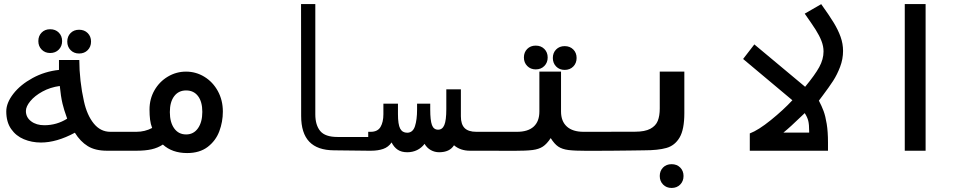

<svg xmlns="http://www.w3.org/2000/svg" viewBox="-20 -745 4840 949"><path d="M350 -89Q260 -40.5 182.5 -40.5Q137 -40.5 98 -56.8Q59 -73 35 -107.5Q11 -142 11 -194.5Q11 -236.5 46 -281.5Q81 -326.5 141 -359.2Q201 -392 271.5 -399.5V-448.5H372Q372 -398.5 378 -345.5Q384 -292.5 395 -244Q410 -176 443.2 -134.8Q476.5 -93.5 525.5 -93.5H602V0H509Q450.5 0 413.8 -22.8Q377 -45.5 350 -89ZM199 -126Q260.5 -126 312 -158.5Q295 -206 289 -232.5Q280.5 -268.5 275.5 -320Q228 -313.5 189.8 -292.5Q151.5 -271.5 129.8 -245Q108 -218.5 108 -196.5Q108 -165 133.8 -145.5Q159.5 -126 199 -126ZM169.5 -542Q169.5 -567.5 185.8 -584Q202 -600.5 228 -600.5Q254 -600.5 270.5 -584Q287 -567.5 287 -542Q287 -516.5 270.5 -499.8Q254 -483 228 -483Q202.5 -483 186 -499.8Q169.5 -516.5 169.5 -542ZM312.5 -539.5Q312.5 -565 328.8 -581.5Q345 -598 371 -598Q397 -598 413.5 -581.5Q430 -565 430 -539.5Q430 -514 413.5 -497.2Q397 -480.5 371 -480.5Q345.5 -480.5 329 -497.2Q312.5 -514 312.5 -539.5Z M785 -30.5Q760 -14 729 -7Q698 0 654 0H597.5V-93.5H654Q696 -93.5 732 -112.5Q724.5 -131.5 721.8 -153.5Q719 -175.5 719 -203.5Q719 -256 743.5 -298.8Q768 -341.5 809.5 -366.2Q851 -391 899.5 -391Q948.5 -391 990.2 -365.5Q1032 -340 1056.8 -294.8Q1081.5 -249.5 1081.5 -193.5Q1081.5 -143 1064 -96.2Q1046.5 -49.5 1006.8 -19Q967 11.5 905 11.5Q831 11.5 785 -30.5ZM900 -80.5Q937 -80.5 958.5 -111Q980 -141.5 980 -192Q980 -242 958.8 -270Q937.5 -298 900 -298Q862.5 -298 841 -269.5Q819.5 -241 819.5 -191Q819.5 -140.5 841 -110.5Q862.5 -80.5 900 -80.5Z M1468.5 -172 1468 -725H1538.5V-180Q1538.5 -126.5 1563 -97.2Q1587.5 -68 1648 -68H1801.5V0L1630.5 -2Q1549 -2.5 1508.8 -44.5Q1468.5 -86.5 1468.5 -172Z M1915.5 -41Q1900 -18 1874.2 -9Q1848.5 0 1813.5 0H1800V-93.5H1812Q1846.5 -93.5 1860.8 -117.5Q1875 -141.5 1875 -180.5V-232.5H1947V-181.5Q1947 -129.5 1958 -109.2Q1969 -89 1992.5 -89Q2020.5 -89 2031 -121Q2041.5 -153 2041.5 -204V-232.5H2106.5V-204Q2106.5 -150 2115 -127Q2123.5 -104 2145.5 -104Q2166.5 -104 2176.2 -127Q2186 -150 2186 -206V-303.5H2258V-170Q2258 -130.5 2276.5 -112Q2295 -93.5 2334.5 -93.5H2402.5V0H2303Q2255.5 0 2224 -27Q2202.5 7.5 2150.5 7.5Q2128.5 7.5 2109.2 -3.2Q2090 -14 2078.5 -34Q2063.5 -14 2041.5 -3.2Q2019.5 7.5 1993 7.5Q1964.5 7.5 1946 -4.8Q1927.5 -17 1915.5 -41Z M2569.5 -461Q2569.5 -486.5 2585.8 -503Q2602 -519.5 2628 -519.5Q2654 -519.5 2670.5 -503Q2687 -486.5 2687 -461Q2687 -435.5 2670.5 -418.8Q2654 -402 2628 -402Q2602.5 -402 2586 -418.8Q2569.5 -435.5 2569.5 -461ZM2712.5 -458.5Q2712.5 -484 2728.8 -500.5Q2745 -517 2771 -517Q2797 -517 2813.5 -500.5Q2830 -484 2830 -458.5Q2830 -433 2813.5 -416.2Q2797 -399.5 2771 -399.5Q2745.5 -399.5 2729 -416.2Q2712.5 -433 2712.5 -458.5ZM2646 -194V-391H2753V-194Q2753 -145.5 2781.8 -119.5Q2810.5 -93.5 2864.5 -93.5H3001.5V0L2883.5 0.5Q2820.5 0.5 2789.5 -3.5Q2758.5 -7.5 2739.2 -20.5Q2720 -33.5 2702 -62.5Q2683 -33.5 2663.2 -20.5Q2643.5 -7.5 2612.2 -3.5Q2581 0.5 2518 0.5L2398.5 0V-93.5H2535.5Q2589.5 -93.5 2617.8 -119.2Q2646 -145 2646 -194Z M3001.5 -94H3119Q3167.5 -94 3194.5 -108.5Q3221.5 -123 3231.2 -147.8Q3241 -172.5 3241 -208.5V-391H3362.5V-186Q3362.5 -105 3339 -65.2Q3315.5 -25.5 3274.2 -13.8Q3233 -2 3162.5 -2L3093.5 -1L3001.5 0ZM3241 125Q3241 99.5 3257.2 83Q3273.5 66.5 3299.5 66.5Q3325.5 66.5 3342 83Q3358.5 99.5 3358.5 125Q3358.5 150.5 3342 167.2Q3325.5 184 3299.5 184Q3274 184 3257.5 167.2Q3241 150.5 3241 125Z M3896.5 -249.5 3653 -453.5 3708.5 -525.5 3959.5 -316Q4008 -374.5 4029.2 -413.2Q4050.5 -452 4050.5 -491Q4050.5 -516.5 4040.2 -542.8Q4030 -569 4011.8 -597.8Q3993.5 -626.5 3957.5 -677.5L4039 -724.5Q4077.5 -671 4100 -634.2Q4122.5 -597.5 4134.8 -563Q4147 -528.5 4147 -493.5Q4147 -453 4132.5 -414.8Q4118 -376.5 4097.8 -345.2Q4077.5 -314 4047 -273.5Q4034.5 -257.5 4027.5 -247.5Q4041.5 -221 4050.8 -196Q4060 -171 4066.2 -132.8Q4072.5 -94.5 4072.5 -41V0H3686V-85.5Q3728.5 -101.5 3790.2 -151.5Q3852 -201.5 3896.5 -249.5ZM3979.5 -89.5V-96Q3979.5 -129.5 3975 -147.8Q3970.5 -166 3957.5 -186L3946 -175Q3883.5 -114.5 3852 -89.5Z M4555 -725V0H4452V-725Z"/></svg>

Font: JuliaMono SemiBold
Style: Regular
Weight: 600
Monospace: yes
Designer: cormullion
Foundry: corm
Version: Version 0.055; ttfautohint (v1.8.4)